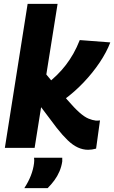

<svg xmlns="http://www.w3.org/2000/svg" viewBox="-20 -760 587 987"><path d="M5 0 122 -740H276L158 0ZM433 10Q406 10 380 -2Q354 -14 328 -39Q302 -64 272 -102L174 -232L205 -393L325 -248Q362 -205 388 -182Q414 -159 434.5 -150.5Q455 -142 473 -140Q478 -140 483 -140Q488 -140 494 -141L474 4Q463 7 453 8.5Q443 10 433 10ZM311 -249 216 -325Q247 -349 272.5 -374Q298 -399 319 -426.5Q340 -454 357.5 -485Q375 -516 390 -554L547 -542Q528 -492 492.5 -439Q457 -386 410.5 -337Q364 -288 311 -249ZM155 51H300Q300 56 300 60.5Q300 65 300 70Q296 97 285.5 121.5Q275 146 259.5 167Q244 188 225 207H105Q126 175 138.5 143Q151 111 155 79Q156 72 156 64.5Q156 57 155 51Z"/></svg>

Font: Georama ExtraCondensed Thin
Style: Bold Italic
Weight: 700
Italic angle: -9°
Version: Version 1.001